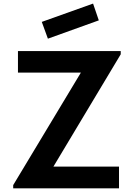

<svg xmlns="http://www.w3.org/2000/svg" viewBox="-20 -1029 732 1049"><path d="M241.7 -817.7 208.3 -909.4 488.5 -1009.4 519.8 -917.7ZM271.9 -118.8 639.6 -732.3V-750H78.1V-632.3H421.9L52.1 -17.7V0H630.2V-118.8Z"/></svg>

Font: Manrope3 Bold
Style: Regular
Weight: 700
Designer: Mikhail Sharanda
Foundry: Mikhail Sharanda
Version: Version 3.000;PS 003.000;hotconv 1.0.88;makeotf.lib2.5.64775